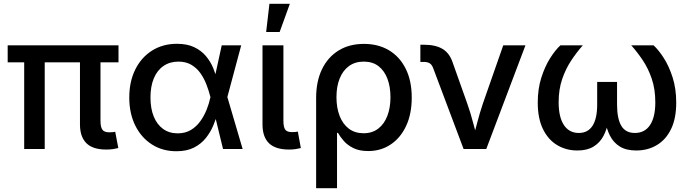

<svg xmlns="http://www.w3.org/2000/svg" viewBox="-20 -776 3586 1000"><path d="M533.2 2.9Q462.9 2.9 429.7 -30.5Q396.5 -64 396.5 -127.9V-511.7H503.4V-146.5Q503.4 -114.3 513.2 -100.6Q522.9 -86.9 548.8 -86.9Q560.5 -86.9 567.4 -87.6Q574.2 -88.4 580.1 -89.8L596.2 -4.9Q585.4 -2 569.1 0.5Q552.7 2.9 533.2 2.9ZM106 0V-511.7H212.9V0ZM20 -451.2V-540H597.2V-451.2Z M898.9 11.7Q826.2 11.7 770.8 -23.9Q715.3 -59.6 684.3 -122.6Q653.3 -185.5 653.3 -268.1Q653.3 -351.1 684.6 -414.1Q715.8 -477.1 772 -512.5Q828.1 -547.9 901.4 -547.9Q954.6 -547.9 991.5 -530.3Q1028.3 -512.7 1052.5 -483.9Q1076.7 -455.1 1090.8 -420.7Q1105 -386.2 1112.3 -352.5H1148.4L1163.6 -272.5L1243.7 0H1141.6L1075.7 -271.5Q1067.9 -302.2 1055.7 -334.5Q1043.5 -366.7 1024.4 -394Q1005.4 -421.4 977.1 -438.2Q948.7 -455.1 909.2 -455.1Q864.7 -455.1 831.8 -432.6Q798.8 -410.2 781.2 -368.2Q763.7 -326.2 763.7 -268.1Q763.7 -210.9 780.8 -168.9Q797.9 -127 829.8 -104.2Q861.8 -81.5 905.3 -81.5Q944.8 -81.5 973.9 -98.9Q1002.9 -116.2 1023.2 -144.5Q1043.5 -172.9 1056.4 -205.3Q1069.3 -237.8 1075.7 -268.6L1134.8 -540H1236.3L1163.6 -268.6L1147.9 -190.4H1114.3Q1105.5 -157.2 1090.6 -121.8Q1075.7 -86.4 1051.3 -56.2Q1026.9 -25.9 989.7 -7.1Q952.6 11.7 898.9 11.7Z M1485.8 2.9Q1414.6 2.9 1380.9 -30Q1347.2 -63 1347.2 -127.9V-540H1456.1V-147Q1456.1 -114.7 1465.3 -101.3Q1474.6 -87.9 1500.5 -87.9Q1512.2 -87.9 1519 -88.6Q1525.9 -89.4 1531.2 -90.8L1546.9 -4.9Q1536.1 -2 1520 0.5Q1503.9 2.9 1485.8 2.9ZM1366.2 -609.4 1383.3 -756.3H1489.7L1436.5 -609.4Z M1626.5 204.1V-266.1Q1626.5 -352.1 1657 -415.3Q1687.5 -478.5 1743.4 -512.9Q1799.3 -547.4 1875.5 -547.4Q1950.7 -547.4 2006.6 -513.7Q2062.5 -480 2093.5 -417.2Q2124.5 -354.5 2124.5 -268.1Q2124.5 -183.1 2095.5 -120.6Q2066.4 -58.1 2015.1 -23.7Q1963.9 10.7 1897.9 10.7Q1851.1 10.7 1820.1 -4.9Q1789.1 -20.5 1770.3 -42.2Q1751.5 -64 1740.2 -84H1735.4V204.1ZM1873.5 -82Q1918.9 -82 1950.2 -106.2Q1981.4 -130.4 1997.6 -172.9Q2013.7 -215.3 2013.7 -270Q2013.7 -323.7 1998 -365.5Q1982.4 -407.2 1951.7 -431.2Q1920.9 -455.1 1874.5 -455.1Q1829.6 -455.1 1797.9 -432.1Q1766.1 -409.2 1749.3 -367.7Q1732.4 -326.2 1732.4 -270Q1732.4 -214.4 1749 -171.9Q1765.6 -129.4 1797.1 -105.7Q1828.6 -82 1873.5 -82Z M2394.5 0 2236.8 -419.4Q2230 -438.5 2218.5 -446Q2207 -453.6 2186.5 -453.6H2169.4V-543H2189Q2248.5 -543 2285.2 -521Q2321.8 -499 2337.9 -449.7L2413.6 -236.8Q2431.2 -187 2443.8 -137.9Q2456.5 -88.9 2470.2 -40H2439.5Q2453.1 -88.9 2465.8 -138.2Q2478.5 -187.5 2495.1 -236.8L2601.1 -540H2716.8L2512.7 0Z M2987.3 7.8Q2928.7 7.8 2881.8 -20.3Q2835 -48.3 2807.9 -103.8Q2780.8 -159.2 2780.8 -241.7Q2780.8 -313 2799.3 -371.3Q2817.9 -429.7 2845.2 -472.9Q2872.6 -516.1 2898.9 -540H3015.6Q2983.9 -504.4 2955.1 -460.9Q2926.3 -417.5 2908 -364Q2889.6 -310.5 2889.6 -243.2Q2889.6 -166 2917 -124.8Q2944.3 -83.5 2994.6 -83.5Q3042 -83.5 3066.2 -121.1Q3090.3 -158.7 3090.3 -231.4V-349.1H3193.8V-231.4Q3193.8 -158.7 3215.8 -121.1Q3237.8 -83.5 3286.6 -83.5Q3338.4 -83.5 3365.7 -124.8Q3393.1 -166 3393.1 -243.2Q3393.1 -311.5 3374.5 -366Q3356 -420.4 3327.1 -463.1Q3298.3 -505.9 3267.6 -540H3383.8Q3409.7 -516.6 3437 -474.1Q3464.4 -431.6 3483.2 -372.8Q3502 -314 3502 -241.7Q3502 -158.7 3474.9 -103.3Q3447.8 -47.9 3400.6 -20Q3353.5 7.8 3293.9 7.8Q3241.7 7.8 3208.5 -12.7Q3175.3 -33.2 3157 -69.1Q3138.7 -105 3131.3 -151.4H3149.4Q3142.1 -103.5 3123 -67.9Q3104 -32.2 3070.8 -12.2Q3037.6 7.8 2987.3 7.8Z"/></svg>

Font: V-Inter
Style: Medium-500
Weight: 500
Designer: Rasmus Andersson
Foundry: rsms
Version: Version 4.000;git-4146feb